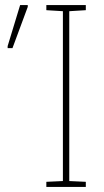

<svg xmlns="http://www.w3.org/2000/svg" viewBox="-20 -734 409 754"><path d="M317 0H162V-20L227 -23V-690L162 -694V-714H317V-694L252 -690V-23L317 -20ZM10 -545V-553L59 -714H89V-707L29 -545Z"/></svg>

Font: Noto Sans SemiCondensed Thin
Style: Regular
Weight: 100
Width: 4
Designer: Monotype Design Team
Foundry: Monotype Imaging Inc.
Version: Version 2.013; ttfautohint (v1.8.4.7-5d5b)